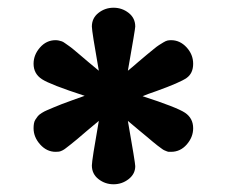

<svg xmlns="http://www.w3.org/2000/svg" viewBox="-20 -769 590 497"><path d="M66.9 -437Q66.9 -443.8 67.9 -449.5Q68.8 -455.1 72 -460Q75.2 -464.8 78.1 -468.5Q81.1 -472.2 88.1 -476.6Q95.2 -481 101.1 -483.4Q106.9 -485.8 118.9 -491Q130.9 -496.1 139.9 -499.5Q148.9 -502.9 167 -509.5Q185.1 -516.1 199.2 -521Q110.4 -549.8 88.6 -564Q66.9 -578.1 66.9 -604Q66.9 -627 83.5 -646Q100.1 -665 124 -665Q127.9 -665 132.1 -664.1Q136.2 -663.1 139.6 -662.1Q143.1 -661.1 147.9 -657.5Q152.8 -653.8 158 -650.4Q163.1 -647 171.6 -639.9Q180.2 -632.8 187.5 -626.5Q194.8 -620.1 209 -608.2Q223.1 -596.2 235.8 -585.9Q217.8 -688 217.8 -700.2Q217.8 -722.2 234.9 -735.6Q252 -749 273.9 -749Q295.9 -749 313 -735.6Q330.1 -722.2 330.1 -700.2Q330.1 -694.3 311 -585.9Q323.2 -595.7 337.6 -608.4Q352.1 -621.1 360.1 -627.4Q368.2 -633.8 377.2 -641.4Q386.2 -648.9 391.6 -652.3Q397 -655.8 403.1 -659.4Q409.2 -663.1 413.6 -664.1Q418 -665 422.9 -665Q445.8 -665 462.9 -646.5Q480 -627.9 480 -604Q480 -579.1 462.9 -567.1Q445.8 -555.2 384.8 -533.2Q361.8 -525.4 349.1 -520Q438 -491.2 459 -477.1Q480 -462.9 480 -437Q480 -414.1 463.4 -395Q446.8 -376 422.9 -376Q418.9 -376 417 -376Q415 -376 411.6 -377.4Q408.2 -378.9 405.5 -379.9Q402.8 -380.9 397.5 -385Q392.1 -389.2 387.9 -392.1Q383.8 -395 375.5 -402.1Q367.2 -409.2 359.6 -415.5Q352.1 -421.9 338.1 -433.3Q324.2 -444.8 311 -456.1Q330.1 -347.2 330.1 -338.9Q330.1 -318.8 313 -305.4Q295.9 -292 273.9 -292Q252 -292 234.9 -305.4Q217.8 -318.8 217.8 -340.8Q217.8 -354 235.8 -456.1Q219.7 -442.9 203.9 -429.4Q188 -416 179.9 -408.9Q171.9 -401.9 162.8 -395Q153.8 -388.2 149.9 -385Q146 -381.8 141.1 -379.4Q136.2 -377 132.6 -376.5Q128.9 -376 124 -376Q101.1 -376 84 -395Q66.9 -414.1 66.9 -437Z"/></svg>

Font: CMU Sans Serif
Style: Bold
Weight: 700
Version: Version 0.7.0